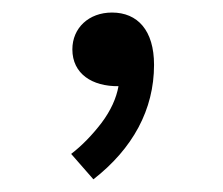

<svg xmlns="http://www.w3.org/2000/svg" viewBox="-20 -136 352 303"><path d="M167 0C163.6 19 154.8 38.6 140.1 58.1C125.5 77.1 109.4 93.8 92.3 106.9L127.4 147C189.5 98.6 223.1 37.1 223.1 -33.7C223.1 -87.9 197.3 -116.2 156.7 -116.2C120.1 -116.2 94.2 -91.8 94.2 -58.1C94.2 -19.5 125.5 0.5 167 0Z"/></svg>

Font: Estedad Medium
Style: Regular
Weight: 500
Designer: Amin Abedi
Version: Version 7.3